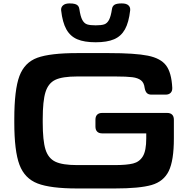

<svg xmlns="http://www.w3.org/2000/svg" viewBox="-20 -1072 1103 1108"><path d="M425.3 -765.6H608.9Q759.3 -765.6 833.3 -750.7Q907.2 -735.8 938.5 -694.3Q969.7 -652.8 974.1 -565.9Q975.1 -546.9 964.8 -536.4Q954.6 -525.9 935.5 -525.9H854.3Q836.3 -525.9 827.2 -535.4Q818.1 -545 814.7 -564.9Q811.3 -594.7 793.6 -608.5Q775.8 -622.4 743.5 -626.5Q711.2 -630.6 647 -630.7H608.9H425.3Q339.4 -630.7 299 -611.2Q258.6 -591.8 242.6 -540.6Q226.6 -489.4 226.6 -384.8V-365.2Q226.6 -260.9 242.4 -209.8Q258.3 -158.7 299.2 -139Q340 -119.3 425.3 -119.3H641.6Q711 -119.3 747.9 -128.5Q784.7 -137.6 804.3 -169.8Q824 -202.1 824 -273.5V-302.3H569.8Q550.8 -302.3 540.8 -312.4Q530.8 -322.4 530.8 -341.4V-381.2Q530.8 -400.3 540.8 -410.3Q550.8 -420.3 569.8 -420.3H944.3Q963.4 -420.3 973.4 -410.3Q983.4 -400.3 983.4 -381.2V-273.5Q983.4 -145.5 953.9 -85Q924.4 -24.5 854.8 -4.4Q785.3 15.6 641.6 15.6H425.3Q272 15.6 197 -13.2Q122.1 -42 92.3 -121.3Q62.5 -200.7 62.5 -365.2V-384.8Q62.5 -553.7 92 -632.8Q121.6 -711.9 195.8 -738.8Q270 -765.6 425.3 -765.6ZM332.8 -1012.3Q331 -1029.6 343.6 -1041Q356.2 -1052.3 381.5 -1052.3Q401.5 -1052.3 413.2 -1048.8Q425 -1045.2 430.6 -1038.3Q436.2 -1031.4 437.9 -1020.1Q444.2 -977 455 -957Q465.8 -937 482.7 -931.4Q499.5 -925.8 532 -925.8Q564.6 -925.8 581.4 -931.4Q598.2 -937 609 -957Q619.8 -977 626.2 -1020.1Q628.6 -1037 641.1 -1044.7Q653.6 -1052.3 682.5 -1052.3Q709.6 -1052.3 721.3 -1041.1Q733.1 -1029.9 731.2 -1012.3Q723.4 -942.7 701.1 -902.6Q678.7 -862.6 638.2 -845.4Q597.8 -828.1 532 -828.1Q466.3 -828.1 425.8 -845.4Q385.4 -862.6 363 -902.6Q340.6 -942.7 332.8 -1012.3Z"/></svg>

Font: Gyrochrome
Style: Regular
Weight: 400
Designer: David Moles
Foundry: David Moles
Version: Version 1.005;Glyphs 3.2.3 (3260)